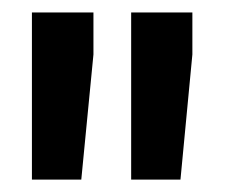

<svg xmlns="http://www.w3.org/2000/svg" viewBox="-20 -770 361 308"><path d="M129.9 -682.6 110.4 -481.9H31.2V-750H129.9ZM288.6 -682.6 269.5 -481.9H190.4V-750H288.6Z"/></svg>

Font: TypoPRO Roboto
Style: Bold
Weight: 700
Designer: Google
Version: Version 2.136; 2016